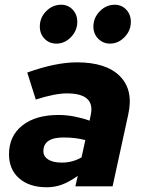

<svg xmlns="http://www.w3.org/2000/svg" viewBox="-20 -786 610 810"><path d="M177 4Q104 4 61 -33.5Q18 -71 18 -135Q18 -212 74 -256.5Q130 -301 227 -301Q260 -301 293.5 -294.5Q327 -288 358 -277L363 -302Q382 -392 262 -392Q212 -392 131 -366L95 -480Q215 -523 305 -523Q428 -523 486 -464.5Q544 -406 521 -303L455 0H298L308 -44Q271 -18 241 -7Q211 4 177 4ZM241 -100Q286 -100 324 -122L340 -195Q299 -206 248 -206Q163 -206 163 -148Q163 -126 183.5 -113Q204 -100 241 -100ZM218 -602Q188 -602 168 -622.5Q148 -643 148 -674Q148 -712 175 -739Q202 -766 238 -766Q267 -766 286.5 -745.5Q306 -725 306 -694Q306 -657 279.5 -629.5Q253 -602 218 -602ZM444 -602Q415 -602 394.5 -622.5Q374 -643 374 -674Q374 -711 401 -738.5Q428 -766 464 -766Q493 -766 512.5 -745.5Q532 -725 532 -694Q532 -657 505.5 -629.5Q479 -602 444 -602Z"/></svg>

Font: Red Hat Text
Style: Bold Italic
Weight: 700
Italic angle: -12°
Designer: Pentagram, MCKL
Foundry: Pentagram, MCKL
Version: Version 1.023; ttfautohint (v1.8.3)